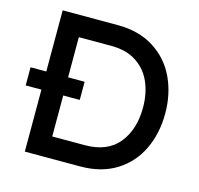

<svg xmlns="http://www.w3.org/2000/svg" viewBox="-102 -809 953 919"><g transform="rotate(15 374.0 -350.0)"><path d="M700 -350Q700 -252 662.5 -172.5Q625 -93 551 -46.5Q477 0 372 0H98V-700H372Q476 -700 550.5 -653Q625 -606 662.5 -526.5Q700 -447 700 -350ZM590 -350Q590 -419 566 -474.5Q542 -530 492 -563Q442 -596 367 -596H200L206 -605V-93L203 -104H367Q479 -104 534.5 -172.5Q590 -241 590 -350ZM20 -397H288V-307H20Z"/></g></svg>

Font: Lexend
Style: Regular
Weight: 400
Designer: Thomas Jockin
Foundry: Lexend
Version: Version 1.000